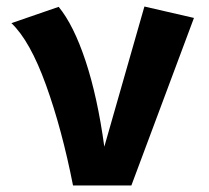

<svg xmlns="http://www.w3.org/2000/svg" viewBox="-20 -569 640 589"><path d="M15 -498 160 -548Q206 -492 242.5 -382Q279 -272 300 -119L423 -549L575 -514L383 0H204Q170 -173 121 -308.5Q72 -444 15 -498Z"/></svg>

Font: Fira Mono
Style: Bold
Weight: 700
Monospace: yes
Designer: Carrois Corporate & Edenspiekermann AG
Foundry: Carrois Corporate GbR & Edenspiekermann AG
Version: Version 3.206